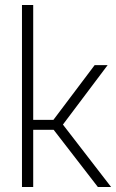

<svg xmlns="http://www.w3.org/2000/svg" viewBox="-20 -749 465 769"><path d="M195 -229H113V0H68V-729H113V-269H194L359 -488H411L232 -250L425 0H372Z"/></svg>

Font: KaputaLibre
Style: Regular
Weight: 400
Designer: Multiple designers
Foundry: Textual
Version: Version 2.900